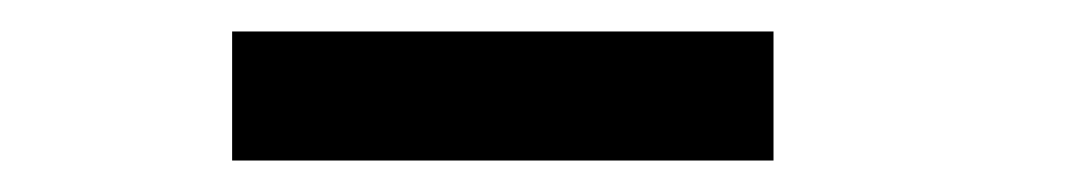

<svg xmlns="http://www.w3.org/2000/svg" viewBox="-20 -741 690 122"><path d="M127.5 -639V-721H471.5V-639Z"/></svg>

Font: Trispace Thin Medium
Style: Regular
Weight: 500
Version: Version 1.210